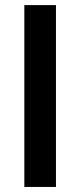

<svg xmlns="http://www.w3.org/2000/svg" viewBox="-20 -739 316 759"><path d="M201.2 -718.8V0H76.2V-718.8Z"/></svg>

Font: Min Sans SemiBold
Style: Regular
Weight: 600
Designer: Jinseong-Kim, NotoSansCJK, Nunito
Foundry: Jinseong-Kim
Version: Version 1.400;Glyphs 3.1.2 (3151)